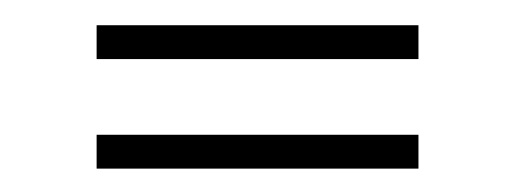

<svg xmlns="http://www.w3.org/2000/svg" viewBox="-20 -480 418 156"><path d="M58.5 -432V-459.5H320V-432ZM58.5 -343V-370.5H320V-343Z"/></svg>

Font: Big Shoulders Display Thin ExtraLight
Style: Regular
Weight: 250
Version: Version 2.002